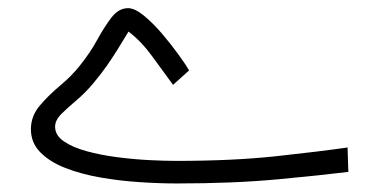

<svg xmlns="http://www.w3.org/2000/svg" viewBox="-20 -441 913 461"><path d="M403.3 -54.7Q539.1 -54.7 642.8 -65.9Q746.6 -77.1 814.5 -86.9L816.4 -28.3Q753.9 -20.5 647.5 -10.5Q541 -0.5 404.3 -0.5Q362.8 -0.5 314.9 -3.7Q267.1 -6.8 220.9 -14.9Q174.8 -22.9 137.2 -37.6Q99.6 -52.2 76.9 -75.2Q54.2 -98.1 54.2 -130.9Q54.2 -162.1 75.4 -187.3Q96.7 -212.4 124.5 -235.6Q152.3 -258.8 171.9 -283.7Q196.3 -314 213.6 -345.7Q231 -377.4 248 -399.4Q265.1 -421.4 287.6 -421.4Q303.7 -421.4 325.7 -403.3Q347.7 -385.3 369.9 -359.1Q392.1 -333 409.4 -308.8Q426.8 -284.7 434.1 -272L395.5 -237.3Q371.6 -269.5 345.7 -305.4Q319.8 -341.3 288.6 -365.2Q273.4 -340.3 261.5 -321Q249.5 -301.8 236.6 -283.2Q223.6 -264.6 204.6 -241.7Q185.1 -218.3 163.6 -200.2Q142.1 -182.1 127.2 -167.2Q112.3 -152.3 112.3 -136.7Q112.3 -116.2 133.1 -101.8Q153.8 -87.4 187.5 -78.1Q221.2 -68.8 260.5 -63.7Q299.8 -58.6 337.4 -56.6Q375 -54.7 403.3 -54.7Z"/></svg>

Font: Vazirmatn UI FD ExtraLight
Style: Regular
Weight: 200
Designer: Saber Rastikerdar
Foundry: Saber Rastikerdar
Version: Version 33.003